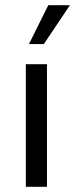

<svg xmlns="http://www.w3.org/2000/svg" viewBox="-20 -716 288 736"><path d="M79 0V-470H160V0ZM91 -547 165 -696H248L148 -547Z"/></svg>

Font: Celebes
Style: Regular
Weight: 400
Designer: Anugrah Pasau
Foundry: Lafontype
Version: Version 1.000; ttfautohint (v1.8.4)